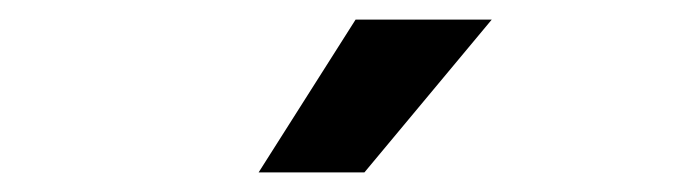

<svg xmlns="http://www.w3.org/2000/svg" viewBox="-20 -866 690 196"><path d="M244 -690 343 -846H482L352 -690Z"/></svg>

Font: Martian Mono SemiCondensed Medium
Style: Regular
Weight: 500
Width: 4
Designer: Roman Shamin
Foundry: Evil Martians
Version: Version 1.000